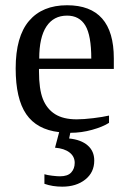

<svg xmlns="http://www.w3.org/2000/svg" viewBox="-20 -491 484 724"><path d="M127 -231V-222.2Q127 -154.8 141.8 -117.4Q156.7 -80.1 187.7 -60.5Q218.8 -41 269 -41Q295.4 -41 331.5 -45.4Q367.7 -49.8 391.1 -55.2V-27.8Q367.7 -12.7 327.4 -1.5Q287.1 9.8 245.1 9.8L240.7 31.2Q285.2 35.6 310.3 57.1Q335.4 78.6 335.4 114.3Q335.4 159.2 301.5 186Q267.6 212.9 214.8 212.9Q177.7 212.9 147.5 202.1V166Q158.2 169.4 176.8 171.6Q195.3 173.8 206.1 173.8Q235.4 173.8 248.5 159.4Q261.7 145 261.7 123Q261.7 99.1 242.2 84Q222.7 68.8 187.5 65.9L203.1 7.3Q118.7 -2.4 78.9 -60.5Q39.1 -118.7 39.1 -232.9Q39.1 -353 89.4 -412.1Q139.6 -471.2 232.9 -471.2Q409.2 -471.2 409.2 -271V-231ZM232.9 -432.1Q182.1 -432.1 155 -391.1Q127.9 -350.1 127.9 -270H324.2Q324.2 -357.4 301.8 -394.8Q279.3 -432.1 232.9 -432.1Z"/></svg>

Font: Liberation Serif
Style: Regular
Weight: 400
Designer: Steve Matteson
Foundry: Ascender Corporation
Version: Version 2.1.5